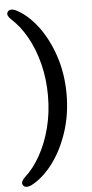

<svg xmlns="http://www.w3.org/2000/svg" viewBox="-58 -765 442 926"><g transform="rotate(-5 162.5 -302.0)"><path d="M263.5 -302.5Q263.5 -203.5 234.8 -117.5Q206 -31.5 158.5 30.8Q111 93 54.5 121.5Q22.5 134.5 13.5 113Q8 99.5 28.5 79.5Q70.5 42 103.2 -16.5Q136 -75 154.8 -148Q173.5 -221 173.5 -302.5Q173.5 -384.5 155 -457.2Q136.5 -530 103.8 -588.5Q71 -647 28.5 -685Q7.5 -705 13.5 -718.5Q22.5 -739.5 54.5 -726.5Q111 -698 158.5 -635.8Q206 -573.5 234.8 -487.5Q263.5 -401.5 263.5 -302.5Z"/></g></svg>

Font: Fraunces 72pt SuperSoft
Style: Regular
Weight: 400
Version: Version 1.000;[b76b70a41]